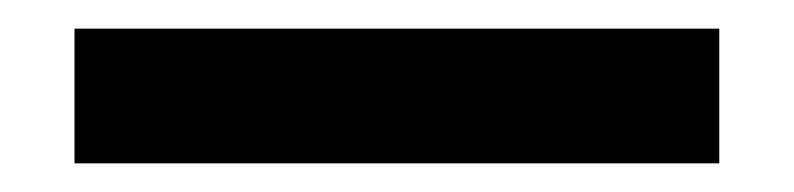

<svg xmlns="http://www.w3.org/2000/svg" viewBox="-20 91 554 134"><path d="M32 205V111H482V205Z"/></svg>

Font: Stick No Bills
Style: Bold
Weight: 700
Version: Version 2.000